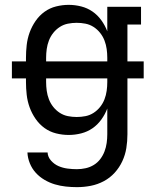

<svg xmlns="http://www.w3.org/2000/svg" viewBox="-20 -548 640 791"><path d="M297 223Q274 223 251 220.5Q228 218 206 211.5Q184 205 163.5 193Q143 181 127.5 164Q112 147 103 125Q94 103 93 80H176Q177 99 190.5 114Q204 129 221.5 136.5Q239 144 258.5 146.5Q278 149 297 149Q315 149 333 145Q351 141 366.5 131.5Q382 122 393 107.5Q404 93 410.5 76Q417 59 419.5 41Q422 23 422 5V-101Q413 -77 397.5 -55.5Q382 -34 361 -19.5Q340 -5 314.5 1.5Q289 8 263 8Q237 8 211 1.5Q185 -5 163.5 -20.5Q142 -36 126.5 -58.5Q111 -81 102 -106Q93 -131 90 -157.5Q87 -184 87 -210V-225H29V-295H87V-310Q87 -336 90 -362.5Q93 -389 102 -414Q111 -439 126.5 -461.5Q142 -484 163.5 -499.5Q185 -515 211 -521.5Q237 -528 263 -528Q289 -528 314.5 -521.5Q340 -515 361 -500.5Q382 -486 397.5 -464.5Q413 -443 422 -419V-520H561V-447H505V-295H572V-225H505V5Q505 34 500.5 62Q496 90 484 116Q472 142 452.5 163.5Q433 185 407.5 198.5Q382 212 354 217.5Q326 223 297 223ZM170 -295H422V-310Q422 -328 419.5 -346Q417 -364 410.5 -381Q404 -398 392.5 -412.5Q381 -427 365.5 -437Q350 -447 332 -450.5Q314 -454 296 -454Q278 -454 260 -450.5Q242 -447 226.5 -437Q211 -427 199.5 -412.5Q188 -398 181.5 -381Q175 -364 172.5 -346Q170 -328 170 -310ZM296 -66Q314 -66 332 -69.5Q350 -73 365.5 -83Q381 -93 392.5 -107.5Q404 -122 410.5 -139Q417 -156 419.5 -174Q422 -192 422 -210V-225H170V-210Q170 -192 172.5 -174Q175 -156 181.5 -139Q188 -122 199.5 -107.5Q211 -93 226.5 -83Q242 -73 260 -69.5Q278 -66 296 -66Z"/></svg>

Font: Iosevka Etoile
Style: Regular
Weight: 400
Designer: Belleve Invis
Foundry: Belleve Invis
Version: Version 33.2.4